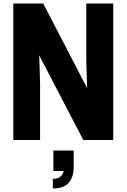

<svg xmlns="http://www.w3.org/2000/svg" viewBox="-20 -800 723 1097"><path d="M282 277V222Q333 222 344 177H285V60H401V152Q401 277 282 277ZM627 0H456L204 -484L209 -327V0H56V-780H227L478 -296L473 -453V-780H627Z"/></svg>

Font: Tanohe Sans
Style: Bold
Weight: 700
Designer: Village Type and Design LLC & Cristiano Sobral
Foundry: Cooper Hewitt Smithsonian Design Museum
Version: Version 1.00;September 29, 2021;FontCreator 13.0.0.2655 64-b